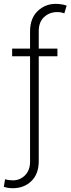

<svg xmlns="http://www.w3.org/2000/svg" viewBox="-41 -780 369 1004"><path d="M259.3 -525.9V-485.8H161.6V64.5Q161.1 130.4 122.8 167.2Q84.5 204.1 26.4 204.1Q12.7 204.1 1.5 202.4Q-9.8 200.7 -21 196.8L-14.6 157.2Q-5.9 160.2 5.6 161.6Q17.1 163.1 26.4 163.1Q63 163.1 89.6 137Q116.2 110.8 116.2 64.5V-485.8H22.5V-525.9H116.2V-617.2Q116.7 -684.6 156 -722.2Q195.3 -759.8 250.5 -759.8Q266.1 -759.8 281.2 -757.3Q296.4 -754.9 307.6 -750.5L295.4 -710.4Q287.6 -713.4 278.8 -715.1Q270 -716.8 258.3 -716.8Q217.3 -716.8 189.5 -690.7Q161.6 -664.6 161.6 -617.2V-525.9Z"/></svg>

Font: Inter 28pt ExtraLight
Style: Regular
Weight: 250
Designer: Rasmus Andersson
Foundry: rsms
Version: Version 4.001;git-66647c0bb